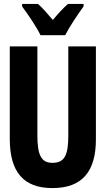

<svg xmlns="http://www.w3.org/2000/svg" viewBox="-20 -951 540 981"><path d="M187 -771H313C334 -813 379 -880 407 -918V-931H327C301 -907 280 -885 250 -849C222 -882 197 -911 174 -931H93V-918C122 -879 169 -810 187 -771ZM248 10C402 10 470 -77 470 -239V-714H329V-261C329 -161 312 -119 248 -119C190 -119 171 -160 171 -259V-714H30V-241C30 -75 98 10 248 10Z"/></svg>

Font: Noto Sans Mono ExtraCondensed ExtraBold
Style: Regular
Weight: 800
Width: 2
Designer: Monotype Design Team
Foundry: Monotype Imaging Inc.
Version: Version 2.014